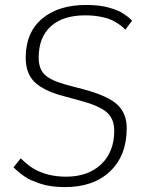

<svg xmlns="http://www.w3.org/2000/svg" viewBox="-20 -743 592 773"><path d="M490.2 -227.1Q490.2 -117.2 423.6 -53.5Q356.9 10.3 241.2 10.3Q212.9 10.3 187.7 6.8Q162.6 3.4 142.6 -3.4Q122.6 -10.3 107.4 -16.6Q92.3 -22.9 78.9 -32.5Q65.4 -42 58.6 -47.4Q51.8 -52.7 43.2 -61Q34.7 -69.3 34.2 -69.3L63.5 -105.5Q92.8 -77.1 116.2 -63.5Q170.9 -31.7 246.1 -31.7Q335 -31.7 387.5 -81.8Q439.9 -131.8 439.9 -216.8Q439.9 -264.6 409.7 -291Q379.4 -317.4 301.3 -338.4L231 -357.4Q155.3 -377.9 119.4 -412.6Q83.5 -447.3 83.5 -510.7Q83.5 -611.8 149.2 -667.5Q214.8 -723.1 327.6 -723.1Q354.5 -723.1 378.4 -720.2Q402.3 -717.3 420.2 -711.9Q438 -706.5 451.7 -701.2Q465.3 -695.8 476.3 -688.2Q487.3 -680.7 493.2 -676.5Q499 -672.4 505.4 -666L511.7 -659.7L484.4 -623.5Q477.5 -631.3 467.3 -639.4Q457 -647.5 438.2 -658Q419.4 -668.5 389.2 -674.8Q358.9 -681.2 322.8 -681.2Q233.4 -681.2 184.6 -637Q135.7 -592.8 135.7 -510.7Q135.7 -465.8 160.4 -442.1Q185.1 -418.5 248 -401.4L318.4 -382.8Q415 -356.9 452.6 -321.5Q490.2 -286.1 490.2 -227.1Z"/></svg>

Font: Muli
Style: ExtraLightItalic
Weight: 200
Italic angle: -7°
Designer: Vernon Adams
Foundry: newtypography
Version: Version 2.0; ttfautohint (v1.00rc1.2-2d82) -l 8 -r 50 -G 200